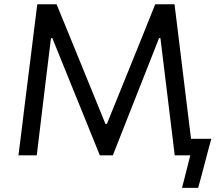

<svg xmlns="http://www.w3.org/2000/svg" viewBox="-20 -733 1039 906"><path d="M67 0Q74 -57.5 81.5 -114.5Q88.5 -171 96.5 -237.5L126 -472.5Q134 -538 141 -594.5Q148 -651 156 -713H247Q278 -637 307 -566.5Q336 -495.5 364.5 -425.5L477.5 -148.5H484.5L596.5 -425Q625 -496 653.5 -566Q681.5 -636 712.5 -713H803.5Q811 -651.5 818 -595.5Q824.5 -539 833 -473L862 -235.5Q872.5 -150.5 881.5 -78H977Q969 -48 961 -18.5Q953 11 945.5 40Q938 68 930.5 97Q923 125.5 915 153.5H839L878 0H804.5Q793 -94.5 782.5 -180.5Q772 -266 763 -340L737 -553H730.5L640 -323.5Q607 -240 574 -156.2Q541 -72.5 512.5 0H451Q423.5 -68.5 388.5 -154.8Q353.5 -241 320.5 -322L227 -553H220.5L194.5 -340.5Q185.5 -266 175.2 -180.2Q165 -94.5 153.5 0Z"/></svg>

Font: Heraclito
Style: Regular
Weight: 400
Designer: Kostas Bartsokas (font) & Cristiano Sobral (main changes)
Foundry: Kostas Bartsokas (font) & Cristiano Sobral (main changes)
Version: Version 1.00;July 8, 2020;FontCreator 13.0.0.2655 64-bit